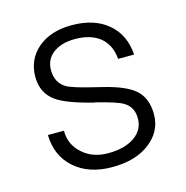

<svg xmlns="http://www.w3.org/2000/svg" viewBox="-86 -613 689 711"><g transform="rotate(-15 258.0 -257.5)"><path d="M59.6 -161.1Q61.5 -81.1 115.2 -33.2Q169.9 15.6 260.7 15.6Q350.6 15.6 405.3 -27.3Q459 -69.3 459 -133.8Q459 -196.3 420.9 -229.5Q385.7 -259.8 300.8 -280.3L277.3 -286.1Q194.3 -305.7 169.9 -319.3Q132.8 -341.8 132.8 -389.6Q132.8 -429.7 162.1 -453.1Q194.3 -478.5 248 -478.5Q308.6 -478.5 344.7 -449.2Q379.9 -418.9 383.8 -366.2H445.3Q439.5 -444.3 387.7 -487.3Q335.9 -531.2 249 -531.2Q168.9 -531.2 119.1 -489.3Q70.3 -447.3 70.3 -380.9Q70.3 -318.4 117.2 -285.2Q155.3 -257.8 257.8 -232.4H260.7Q339.8 -212.9 362.3 -199.2Q397.5 -178.7 397.5 -134.8Q397.5 -91.8 361.3 -65.4Q323.2 -38.1 258.8 -38.1Q198.2 -38.1 160.2 -73.2Q121.1 -107.4 121.1 -161.1Z"/></g></svg>

Font: Dotum
Style: Regular
Weight: 400
Version: Version 2.21